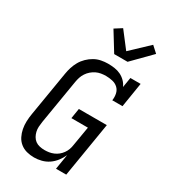

<svg xmlns="http://www.w3.org/2000/svg" viewBox="-237 -1100 1073 1219"><g transform="rotate(30 300.0 -491.0)"><path d="M217 8Q188 8 162 1Q136 -6 115.5 -22.5Q95 -39 83 -63Q71 -87 66 -113.5Q61 -140 62 -168Q63 -196 68 -225L122 -550Q126 -575 133.5 -599Q141 -623 154 -646Q167 -669 186.5 -688Q206 -707 229 -720Q252 -733 277.5 -738Q303 -743 327 -743Q352 -743 376 -739.5Q400 -736 420.5 -726Q441 -716 457.5 -699.5Q474 -683 483 -662L495 -735H570L541 -555H466Q470 -580 465 -603.5Q460 -627 443.5 -642.5Q427 -658 403 -663.5Q379 -669 355 -669Q337 -669 319 -666Q301 -663 284.5 -655Q268 -647 253.5 -634.5Q239 -622 228.5 -606Q218 -590 212.5 -573Q207 -556 204 -538L150 -213Q147 -194 146 -176Q145 -158 149 -141Q153 -124 161.5 -109Q170 -94 183.5 -84Q197 -74 215 -70Q233 -66 251 -66Q267 -66 283.5 -68.5Q300 -71 316.5 -78Q333 -85 346.5 -96Q360 -107 370.5 -121.5Q381 -136 387 -152.5Q393 -169 395 -185L419 -327H298L310 -401H515L449 0H374L392 -110Q381 -85 363 -61.5Q345 -38 321.5 -22Q298 -6 270.5 1Q243 8 217 8ZM330 -815 245 -953 297 -986 387 -869 515 -990 560 -949 428 -815Z"/></g></svg>

Font: Iosevka HT Extended
Style: Italic
Weight: 400
Width: 7
Italic angle: -9°
Monospace: yes
Designer: Belleve Invis
Foundry: Belleve Invis
Version: Version 32.3.0; ttfautohint (v1.8.4)